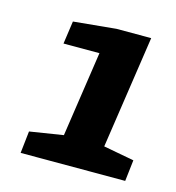

<svg xmlns="http://www.w3.org/2000/svg" viewBox="-64 -769 415 454"><g transform="rotate(15 143.5 -542.0)"><path d="M25 -371 31 -425 113 -438 144 -647H56L64 -703L168 -713H253L212 -437L287 -423L281 -371Z"/></g></svg>

Font: Faustina Light
Style: Bold Italic
Weight: 700
Italic angle: -8°
Version: Version 1.200